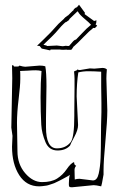

<svg xmlns="http://www.w3.org/2000/svg" viewBox="-20 -791 489 814"><path d="M392 -682Q384 -672 380.5 -672Q377 -672 376 -673Q360 -661 335 -635Q307 -606 294 -595Q292 -595 288 -587.5Q284 -580 281 -580H264Q263 -581 260.5 -580.5Q258 -580 250 -580H245Q236 -580 235 -581H195L193 -579L194 -578H188Q187 -579 184.5 -579Q182 -579 181 -580L157 -585L148 -596L137 -597L162 -621Q194 -651 228 -690L253 -713L252 -714L256 -716Q256 -718 257 -718L261 -720Q261 -722 269 -726L287 -744L293 -749L292 -751Q301 -760 306 -760L315 -771L340 -737L339 -731L379 -702L389 -705L388 -694Q388 -691 385 -688ZM221 -598 246 -595 260 -597Q261 -596 271 -596L276 -599Q276 -600 277 -601L291 -617Q297 -623 302 -623L325 -647Q347 -671 366 -686L355 -697Q351 -701 340 -710Q316 -730 311 -741L308 -743Q303 -737 297 -732L273 -709L274 -707L260 -697V-698Q256 -696 250 -690L240 -680Q213 -648 197.5 -633.5Q182 -619 173 -610L164 -601L177 -598Q179 -596 181 -596L202 -597Q210 -598 221 -598ZM380 -500 414 -503Q426 -503 433 -497Q431 -473 431 -458L435 -323Q435 -280 427 -194Q419 -108 419 -69V-51Q411 -4 409 -1Q387 -6 377 -6L285 3Q276 3 274 0.5Q272 -2 272 -8V-14Q272 -35 276 -50Q272 -46 262 -41Q252 -36 243.5 -31Q235 -26 231 -24.5Q227 -23 218.5 -18.5Q210 -14 204.5 -12.5Q199 -11 191 -8Q183 -5 176 -4Q157 -1 146 -1Q92 -1 61.5 -48.5Q31 -96 31 -169L33 -215L28 -250L32 -460L31 -510V-513Q33 -515 34.5 -515Q36 -515 37.5 -512Q39 -509 40 -509H54Q61 -509 62 -513Q79 -508 87 -508L148 -513Q162 -513 172 -510Q177 -485 177 -426L175 -289V-252Q175 -162 221 -162Q259 -162 280 -189Q295 -210 295 -300Q295 -310 295 -315L296 -419V-456Q296 -469 294 -487Q295 -490 301.5 -491.5Q308 -493 308 -497Q311 -494 319 -494L361 -501ZM410 -315V-355L409 -425V-487Q377 -489 354.5 -489Q332 -489 312 -484Q305 -438 305 -382L311 -261Q311 -240 295 -210.5Q279 -181 277 -174Q258 -153 224 -153Q188 -153 173 -188Q157 -226 155 -262Q152 -316 152 -379.5Q152 -443 156 -490Q145 -493 131 -493Q117 -493 97.5 -491.5Q78 -490 65 -490Q66 -487 66 -473V-456Q66 -428 59 -371Q52 -314 52 -270L54 -150Q54 -95 86.5 -57Q119 -19 158.5 -19Q198 -19 222 -34Q246 -49 263 -74Q280 -99 294 -104Q294 -98 297 -92Q302 -89 303 -88Q296 -81 296 -70Q296 -59 296.5 -47.5Q297 -36 297 -30Q306 -33 317 -33L374 -26Q392 -26 398.5 -55Q405 -84 406.5 -122.5Q408 -161 408 -209Q408 -257 410 -315Z"/></svg>

Font: Londrina Sketch
Style: Regular
Weight: 400
Designer: Marcelo Magalhaes
Foundry: Marcelo Magalhaes
Version: Version 1.001 2011